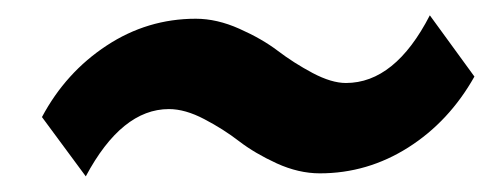

<svg xmlns="http://www.w3.org/2000/svg" viewBox="-20 -450 645 248"><path d="M535.2 -430.2 592.8 -351.1Q560.1 -293 507.3 -259.5Q454.6 -226.1 393.1 -226.1Q365.7 -226.1 337.4 -239Q309.1 -252 288.8 -267.6Q268.6 -283.2 243.9 -296.1Q219.2 -309.1 198.2 -309.1Q137.2 -309.1 90.8 -222.2L34.2 -298.8Q64.9 -356.4 117.7 -391.1Q170.4 -425.8 232.9 -425.8Q260.3 -425.8 289.3 -412.8Q318.4 -399.9 338.9 -384.3Q359.4 -368.7 383.8 -355.7Q408.2 -342.8 426.8 -342.8Q490.2 -342.8 535.2 -430.2Z"/></svg>

Font: Sinkin Sans 600 SemiBold Italic
Style: Regular
Weight: 600
Italic angle: -112°
Designer: Keith Bates
Foundry: K-Type
Version: Sinkin Sans (version 1.0)  by Keith Bates   •   © 2014   www